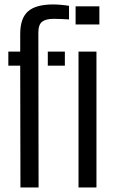

<svg xmlns="http://www.w3.org/2000/svg" viewBox="-20 -828 502 848"><path d="M16.8 -538.1V-600H69.3V-678.1Q69.3 -747.8 104.1 -778.1Q138.8 -808.4 215.2 -808.4Q230.2 -808.4 249.7 -806.6Q269.2 -804.9 284.8 -802.3V-742.2Q270.5 -743.1 253.2 -743.9Q236 -744.8 216.5 -744.8Q182.7 -744.8 166 -732Q149.4 -719.2 149.4 -683.6L150.4 0H70.3L69.3 -538.1ZM191.1 -538.1V-600H266.5V-538.1ZM313.9 -720V-800H418.9V-720ZM326.8 0V-600H406V0Z"/></svg>

Font: Big Shoulders Stencil Text Thin
Style: Regular
Weight: 100
Designer: Patric King
Foundry: XO Type Co
Version: Version 2.001